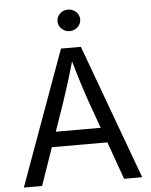

<svg xmlns="http://www.w3.org/2000/svg" viewBox="-61 -983 812 1033"><g transform="rotate(-5 345.0 -466.5)"><path d="M25.4 0 289.6 -727.5H397L664.6 0H566.9L412.6 -431.6Q398.4 -471.7 379.6 -531.5Q360.8 -591.3 334 -684.1H351.6Q325.2 -590.3 305.9 -529.5Q286.6 -468.8 273.9 -431.6L124 0ZM158.2 -203.1V-284.2H531.7V-203.1ZM344.7 -816.9Q319.8 -816.9 301.8 -834Q283.7 -851.1 283.7 -875Q283.7 -899.4 301.8 -916.3Q319.8 -933.1 344.7 -933.1Q370.1 -933.1 388.2 -916.3Q406.2 -899.4 406.2 -875Q406.2 -851.1 388.2 -834Q370.1 -816.9 344.7 -816.9Z"/></g></svg>

Font: Inter Variable
Style: Regular
Weight: 400
Designer: Rasmus Andersson
Foundry: rsms
Version: Version 4.001;git-9221beed3